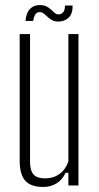

<svg xmlns="http://www.w3.org/2000/svg" viewBox="-20 -735 393 761"><path d="M151 6Q102.5 6 80.2 -18.8Q58 -43.5 58 -98V-600H99V-95Q99 -59 113 -43.5Q127 -28 159 -28Q191.5 -28 215.8 -45.5Q240 -63 251 -95V-600H291V0H251V-50H240Q226.5 -21.5 203.5 -7.8Q180.5 6 151 6ZM237.5 -713H268Q268 -678.5 251 -664Q234 -649.5 211.5 -649.5Q196.5 -649.5 186.2 -655.2Q176 -661 168.5 -668.2Q161 -675.5 153.8 -681.2Q146.5 -687 137 -687Q127.5 -687 121 -679Q114.5 -671 111.5 -652H81Q84 -685 99.2 -700Q114.5 -715 137.5 -715Q153.5 -715 164.2 -709.5Q175 -704 182.8 -696.5Q190.5 -689 197.2 -683.5Q204 -678 212.5 -678Q221.5 -678 229.5 -685.5Q237.5 -693 237.5 -713Z"/></svg>

Font: Big Shoulders Text SC Thin
Style: Regular
Weight: 100
Designer: Patric King
Foundry: XO Type Co
Version: Version 2.002